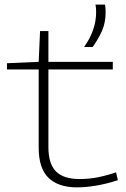

<svg xmlns="http://www.w3.org/2000/svg" viewBox="-20 -799 545 829"><path d="M313 10Q232 10 189.5 -31Q147 -72 147 -162V-499H10V-526L147 -532L153 -665H189V-532H467V-499H189V-163Q189 -93 221 -59.5Q253 -26 324 -26Q366 -26 405 -34Q444 -42 481 -55L489 -21Q440 -5 394.5 2.5Q349 10 313 10ZM343 -596Q395 -669 395 -746Q395 -755 394.5 -763Q394 -771 392 -779H433Q435 -771 435.5 -762.5Q436 -754 436 -746Q436 -701 420.5 -666Q405 -631 380 -596Z"/></svg>

Font: Georama Extended ExtraLight
Style: Regular
Weight: 200
Width: 7
Designer: Jean-Baptiste Levee
Foundry: Production Type
Version: Version 1.000